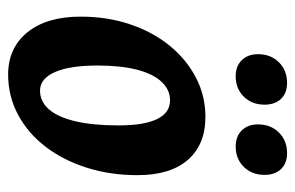

<svg xmlns="http://www.w3.org/2000/svg" viewBox="-147 -567 726 472"><g transform="rotate(90 216.0 -331.0)"><path d="M163.1 12Q97.9 12 59.4 -35.4Q20.9 -82.9 20.9 -166.4Q20.9 -231.1 39.4 -286.7Q57.8 -342.2 91.4 -383.9Q125 -425.6 170 -449.3Q215.1 -473 267.3 -473Q335.6 -473 373.1 -429.7Q410.6 -386.5 410.6 -306Q410.6 -238.6 392.1 -180.8Q373.7 -122.9 340.4 -79.6Q307.1 -36.4 261.7 -12.2Q216.4 12 163.1 12ZM202.7 -66.4Q229.4 -66.4 248.6 -88.1Q267.8 -109.8 278.1 -153.2Q288.3 -196.6 288.3 -259.5Q288.3 -321.6 272.9 -353.8Q257.5 -386 226.7 -386Q200.5 -386 181 -365.1Q161.6 -344.2 151.3 -304.6Q141.1 -265 141.1 -207.9Q141.1 -139.2 157.3 -102.8Q173.5 -66.4 202.7 -66.4ZM340.3 -547.4Q315.2 -547.4 300.5 -562.4Q285.8 -577.4 285.8 -602.3Q285.8 -633.5 305.7 -653.6Q325.5 -673.7 356.4 -673.7Q381.6 -673.7 395.8 -658.7Q409.9 -643.7 409.9 -618.3Q409.9 -587.5 390.3 -567.4Q370.7 -547.4 340.3 -547.4ZM167.3 -547.4Q142.6 -547.4 127.9 -562.4Q113.2 -577.4 113.2 -602.3Q113.2 -633.5 133 -653.6Q152.9 -673.7 183.8 -673.7Q209 -673.7 223.2 -658.7Q237.3 -643.7 237.3 -618.3Q237.3 -587.5 217.7 -567.4Q198.1 -547.4 167.3 -547.4Z"/></g></svg>

Font: Alegreya
Style: Italic
Weight: 400
Italic angle: -7°
Designer: Juan Pablo del Peral
Foundry: Huerta Tipografica
Version: Version 2.009